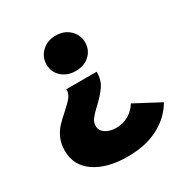

<svg xmlns="http://www.w3.org/2000/svg" viewBox="-166 -681 937 978"><g transform="rotate(-30 302.0 -192.0)"><path d="M182 -446Q182 -490 214 -520.5Q246 -551 296 -551Q345 -551 377 -520.5Q409 -490 409 -446Q409 -402 377.5 -372.5Q346 -343 296 -343Q246 -343 214 -372.5Q182 -402 182 -446ZM43 -19Q43 -60 57 -91Q71 -122 90.5 -143Q110 -164 142 -192Q176 -222 191.5 -241.5Q207 -261 207 -287H385Q385 -239 363 -206.5Q341 -174 299 -135Q270 -108 256 -89.5Q242 -71 242 -50Q242 -23 266.5 -6Q291 11 330 11Q370 11 402.5 -8Q435 -27 455 -60L604 19Q563 89 488 128Q413 167 307 167Q188 167 115.5 118Q43 69 43 -19Z"/></g></svg>

Font: Montserrat Alternates ExtraBold
Style: Regular
Weight: 800
Designer: Julieta Ulanovsky
Foundry: Julieta Ulanovsky
Version: Version 7.200